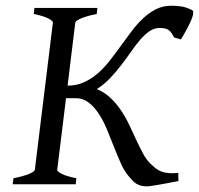

<svg xmlns="http://www.w3.org/2000/svg" viewBox="-20 -643 694 670"><path d="M602.5 -11.2Q583 -7.3 564.7 -3.9Q546.4 -0.5 531.7 2Q517.1 4.4 507.1 5.9Q497.1 7.3 493.7 7.3Q481.9 7.3 473.1 5.1Q464.4 2.9 457 -1.2Q449.7 -5.4 443.4 -12Q437 -18.6 429.7 -27.3Q414.1 -45.4 401.6 -73.2Q389.2 -101.1 377.2 -131.8Q365.2 -162.6 352.3 -193.4Q339.4 -224.1 323.2 -248.3Q307.1 -272.5 286.4 -287.1Q265.6 -301.8 238.3 -300.3H210.4L179.7 -50.8Q178.7 -44.9 195.3 -36.4Q211.9 -27.8 246.6 -21L244.1 0H24.4L26.9 -21Q61 -27.8 80.8 -35.9Q100.6 -43.9 101.6 -50.8L164.6 -564Q165.5 -569.8 148.7 -578.6Q131.8 -587.4 97.7 -594.2L100.1 -615.2H319.8L317.4 -594.2Q283.2 -587.4 263.4 -579.1Q243.7 -570.8 242.7 -564L215.8 -344.2H216.3Q247.6 -344.2 273.7 -356.2Q299.8 -368.2 322 -387.7Q344.2 -407.2 363.8 -432.4Q383.3 -457.5 402.1 -483.6Q420.9 -509.8 439.9 -534.9Q459 -560.1 480 -579.6Q501 -599.1 524.9 -611.1Q548.8 -623 577.6 -623Q599.1 -623 615.2 -620.1Q631.3 -617.2 649.9 -607.9Q654.3 -606 654.3 -598.6Q654.3 -590.8 648.9 -576.7Q638.2 -549.8 611.3 -505.4L587.9 -512.2Q582.5 -522 577.9 -528.6Q573.2 -535.2 567.4 -538.8Q561.5 -542.5 554.2 -543.9Q546.9 -545.4 537.6 -545.4Q518.1 -545.4 501.7 -534.2Q485.4 -522.9 469.7 -504.9Q454.1 -486.8 438 -463.6Q421.9 -440.4 403.8 -416.7Q385.7 -393.1 364.7 -370.8Q343.8 -348.6 317.9 -332Q345.2 -320.8 366 -301Q386.7 -281.2 402.8 -257.1Q418.9 -232.9 431.4 -206.3Q443.8 -179.7 455.6 -154.5Q467.3 -129.4 478.8 -107.9Q490.2 -86.4 504.4 -72.3Q514.2 -63 522.9 -55.9Q531.7 -48.8 542.5 -44.7Q553.2 -40.5 567.4 -39.1Q581.5 -37.6 602.1 -39.6Z"/></svg>

Font: Akkhara
Style: Italic
Weight: 400
Italic angle: -7°
Designer: J. Victor Gaultney
Version: Version 1.00 June 13, 2006, initial release